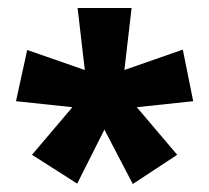

<svg xmlns="http://www.w3.org/2000/svg" viewBox="-20 -782 523 480"><path d="M309 -762H174L192 -607L48 -657L20 -529L161 -514L60 -395L173 -323L241 -458L312 -322L423 -395L322 -514L463 -529L437 -658L291 -607Z"/></svg>

Font: Noto Sans Khmer UI Condensed ExtraBold
Style: Regular
Weight: 800
Width: 3
Designer: Danh Hong and the Monotype Design Team
Foundry: Monotype Imaging Inc.
Version: Version 2.002